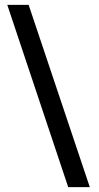

<svg xmlns="http://www.w3.org/2000/svg" viewBox="-20 -743 409 791"><path d="M261 28H350L98 -723H10Z"/></svg>

Font: United Sans SemiBold
Style: Regular
Weight: 600
Designer: Pablo Impallari, Rodrigo Fuenzalida (Modified by Dan O. Williams)
Version: Version 1.000;PS 001.000;hotconv 1.0.88;makeotf.lib2.5.64775